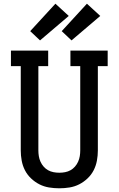

<svg xmlns="http://www.w3.org/2000/svg" viewBox="-20 -1008 640 1036"><path d="M300 8Q272 8 244.5 3.5Q217 -1 192.5 -13.5Q168 -26 147.5 -45.5Q127 -65 114.5 -89.5Q102 -114 97 -141.5Q92 -169 92 -196V-651H39V-735H240V-651H187V-196Q187 -181 189.5 -165.5Q192 -150 198.5 -135.5Q205 -121 215.5 -109Q226 -97 239.5 -89.5Q253 -82 268.5 -79Q284 -76 300 -76Q316 -76 331.5 -79Q347 -82 360.5 -89.5Q374 -97 384.5 -109Q395 -121 401.5 -135.5Q408 -150 410.5 -165.5Q413 -181 413 -196V-651H360V-735H561V-651H508V-196Q508 -169 503 -141.5Q498 -114 485.5 -89.5Q473 -65 452.5 -45.5Q432 -26 407.5 -13.5Q383 -1 355.5 3.5Q328 8 300 8ZM366 -790 313 -840 449 -988 521 -922ZM196 -790 143 -840 279 -988 351 -922Z"/></svg>

Font: Iosevka Slab Medium Extended
Style: Regular
Weight: 500
Width: 7
Monospace: yes
Designer: Belleve Invis
Foundry: Belleve Invis
Version: Version 11.1.1; ttfautohint (v1.8.3)